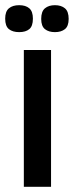

<svg xmlns="http://www.w3.org/2000/svg" viewBox="-36 -721 285 741"><path d="M56 0V-528H161V0ZM176 -597Q152 -597 137.5 -608.5Q123 -620 123 -648Q123 -677 137.5 -689Q152 -701 176 -701Q200 -701 214.5 -689Q229 -677 229 -648Q229 -620 214.5 -608.5Q200 -597 176 -597ZM38 -597Q13 -597 -1.5 -608.5Q-16 -620 -16 -649Q-16 -677 -1.5 -689Q13 -701 38 -701Q63 -701 77 -689Q91 -677 91 -649Q91 -620 77 -608.5Q63 -597 38 -597Z"/></svg>

Font: Bricolage Grotesque Condensed Medium
Style: Regular
Weight: 500
Width: 3
Designer: Mathieu Triay
Foundry: Atelier Triay
Version: Version 1.000;gftools[0.9.30]